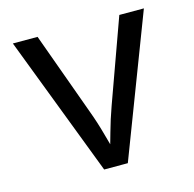

<svg xmlns="http://www.w3.org/2000/svg" viewBox="-85 -626 721 712"><g transform="rotate(-15 275.5 -269.5)"><path d="M230 0 23.9 -539.1H118.7L233.9 -221.2Q251.5 -173.8 264.2 -126.7Q276.9 -79.6 290.5 -35.2H261.2Q274.9 -79.6 287.8 -126.7Q300.8 -173.8 317.9 -221.2L432.6 -539.1H526.9L320.8 0Z"/></g></svg>

Font: Inter 18pt
Style: Regular
Weight: 400
Designer: Rasmus Andersson
Foundry: rsms
Version: Version 4.001;git-66647c0bb